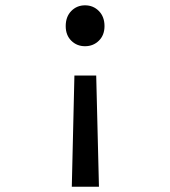

<svg xmlns="http://www.w3.org/2000/svg" viewBox="-20 -518 640 722"><path d="M227.1 -419.9Q227.1 -455.1 248 -476.6Q269 -498 299.8 -498Q330.6 -498 351.8 -476.6Q373 -455.1 373 -419.9Q373 -385.7 351.8 -365Q330.6 -344.2 299.8 -344.2Q269 -344.2 248 -365Q227.1 -385.7 227.1 -419.9ZM250 184.1 259.8 -233.9H341.8L352.1 184.1Z"/></svg>

Font: Office Code Pro D
Style: Regular
Weight: 400
Designer: Nathan Rutzky & Paul D. Hunt
Foundry: Adobe Systems Incorporated
Version: Version 1.004;PS 001.004;hotconv 1.0.70;makeotf.lib2.5.58329